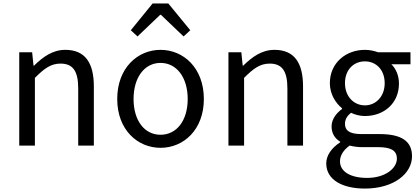

<svg xmlns="http://www.w3.org/2000/svg" viewBox="-20 -847 2431 1117"><path d="M92 0H183V-394C238 -449 276 -477 332 -477C404 -477 435 -434 435 -332V0H526V-344C526 -483 474 -557 360 -557C286 -557 230 -516 178 -465H175L167 -543H92Z M914 13C1047 13 1166 -91 1166 -271C1166 -452 1047 -557 914 -557C781 -557 662 -452 662 -271C662 -91 781 13 914 13ZM914 -63C820 -63 757 -146 757 -271C757 -396 820 -481 914 -481C1008 -481 1072 -396 1072 -271C1072 -146 1008 -63 914 -63ZM741 -671 780 -635 912 -761H916L1048 -635L1087 -671L959 -827H868Z M1309 0H1400V-394C1455 -449 1493 -477 1549 -477C1621 -477 1652 -434 1652 -332V0H1743V-344C1743 -483 1691 -557 1577 -557C1503 -557 1447 -516 1395 -465H1392L1384 -543H1309Z M2103 250C2271 250 2377 163 2377 62C2377 -27 2314 -67 2188 -67H2082C2009 -67 1987 -91 1987 -126C1987 -156 2002 -174 2022 -191C2046 -179 2076 -172 2103 -172C2213 -172 2301 -245 2301 -361C2301 -408 2283 -448 2257 -473H2368V-543H2179C2160 -550 2133 -557 2103 -557C1993 -557 1899 -482 1899 -363C1899 -298 1934 -246 1970 -217V-213C1942 -193 1909 -157 1909 -112C1909 -69 1930 -40 1959 -23V-19C1908 14 1878 58 1878 104C1878 198 1970 250 2103 250ZM2103 -234C2040 -234 1987 -284 1987 -363C1987 -443 2039 -490 2103 -490C2167 -490 2218 -442 2218 -363C2218 -284 2165 -234 2103 -234ZM2116 188C2017 188 1958 150 1958 92C1958 60 1975 28 2014 0C2038 6 2064 9 2084 9H2178C2250 9 2289 26 2289 76C2289 133 2220 188 2116 188Z"/></svg>

Font: Noto Sans CJK SC Regular
Style: Regular
Weight: 400
Designer: Ryoko NISHIZUKA (kana & ideographs); Paul D. Hunt (Latin, Greek & Cyrillic); Wenlong ZHANG (bopomofo); Sandoll Communica
Foundry: Adobe Systems Incorporated
Version: Version 1.004;PS 1.004;hotconv 1.0.82;makeotf.lib2.5.63406